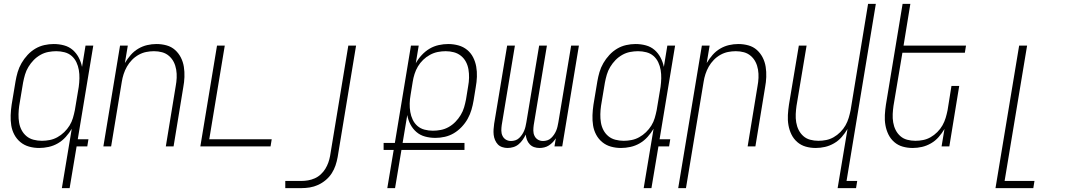

<svg xmlns="http://www.w3.org/2000/svg" viewBox="-20 -755 5540 990"><path d="M196 -29Q216 -29 236.5 -33Q257 -37 276 -47.5Q295 -58 311 -73.5Q327 -89 338.5 -107.5Q350 -126 356 -146.5Q362 -167 366 -187L386 -307Q389 -329 389.5 -351Q390 -373 386.5 -394Q383 -415 374 -434Q365 -453 349.5 -466.5Q334 -480 313 -485.5Q292 -491 270 -491Q250 -491 229 -487Q208 -483 188.5 -472Q169 -461 153.5 -445Q138 -429 126.5 -410Q115 -391 109 -370.5Q103 -350 99 -329L79 -209Q76 -188 75.5 -166Q75 -144 78.5 -123Q82 -102 91.5 -84Q101 -66 116.5 -53Q132 -40 153 -34.5Q174 -29 196 -29ZM299 215 350 -91Q337 -69 319 -49Q301 -29 278.5 -16Q256 -3 231 2.5Q206 8 182 8Q155 8 130 1Q105 -6 85.5 -22Q66 -38 54 -60.5Q42 -83 38 -108.5Q34 -134 35 -161Q36 -188 40 -215L60 -335Q64 -359 71 -383Q78 -407 91 -429.5Q104 -452 122 -471.5Q140 -491 162 -504Q184 -517 208.5 -522.5Q233 -528 257 -528Q285 -528 310.5 -521Q336 -514 355 -497.5Q374 -481 386 -458Q398 -435 403 -410L421 -520H461L381 -37H436L430 0H375L339 215Z M513 0 599 -520H639L624 -430Q637 -452 654 -471.5Q671 -491 693 -504Q715 -517 739 -522.5Q763 -528 787 -528Q814 -528 839 -521Q864 -514 882.5 -497.5Q901 -481 912.5 -458.5Q924 -436 928 -410.5Q932 -385 931 -358Q930 -331 925 -305L875 0H835L886 -311Q890 -332 891 -353.5Q892 -375 888.5 -396Q885 -417 876 -435Q867 -453 851.5 -466.5Q836 -480 816 -485.5Q796 -491 774 -491Q754 -491 734 -487Q714 -483 695 -472.5Q676 -462 660.5 -446Q645 -430 634.5 -411.5Q624 -393 617.5 -373Q611 -353 608 -333L553 0Z M1013 0 1099 -520H1139L1059 -37H1381L1375 0Z M1451 215V178H1534Q1551 178 1568.5 175Q1586 172 1603 164.5Q1620 157 1634 144Q1648 131 1657.5 115.5Q1667 100 1673 83Q1679 66 1682 49L1776 -520H1816L1721 55Q1717 77 1710 98Q1703 119 1690.5 138.5Q1678 158 1659.5 173.5Q1641 189 1620 198.5Q1599 208 1577.5 211.5Q1556 215 1534 215Z M1977 215 2010 18H1958V-18H2016L2099 -520H2139L2124 -429Q2136 -451 2154.5 -471Q2173 -491 2195 -504Q2217 -517 2242 -522.5Q2267 -528 2291 -528Q2318 -528 2343.5 -521Q2369 -514 2388.5 -498Q2408 -482 2419.5 -459.5Q2431 -437 2435.5 -411.5Q2440 -386 2439 -359Q2438 -332 2433 -305L2422 -237Q2418 -213 2411 -189Q2404 -165 2391.5 -142.5Q2379 -120 2360.5 -100.5Q2342 -81 2320 -68Q2298 -55 2273.5 -49.5Q2249 -44 2225 -44Q2197 -44 2171.5 -51Q2146 -58 2127 -74.5Q2108 -91 2096 -114Q2084 -137 2080 -162L2056 -18H2375V18H2050L2017 215ZM2212 -81Q2232 -81 2253 -85Q2274 -89 2293.5 -100Q2313 -111 2328.5 -127Q2344 -143 2355.5 -162Q2367 -181 2373 -201.5Q2379 -222 2383 -243L2394 -311Q2398 -332 2398.5 -354Q2399 -376 2395.5 -397Q2392 -418 2382.5 -436Q2373 -454 2357 -467Q2341 -480 2320.5 -485.5Q2300 -491 2278 -491Q2258 -491 2237.5 -487Q2217 -483 2197.5 -472.5Q2178 -462 2162 -446.5Q2146 -431 2135 -412.5Q2124 -394 2117.5 -373.5Q2111 -353 2108 -333L2097 -265Q2093 -243 2092.5 -221Q2092 -199 2095.5 -178Q2099 -157 2108 -138Q2117 -119 2132.5 -105.5Q2148 -92 2169 -86.5Q2190 -81 2212 -81Z M2762 8Q2747 8 2734 3.5Q2721 -1 2711.5 -11Q2702 -21 2697 -34Q2692 -47 2691 -61Q2684 -47 2675 -34Q2666 -21 2654 -11Q2642 -1 2627 3.5Q2612 8 2597 8Q2583 8 2569.5 3.5Q2556 -1 2547 -10.5Q2538 -20 2532.5 -33Q2527 -46 2525.5 -60Q2524 -74 2525 -88.5Q2526 -103 2528 -117L2595 -520H2635L2567 -110Q2565 -96 2565 -81.5Q2565 -67 2571 -54.5Q2577 -42 2588.5 -35Q2600 -28 2615 -28Q2626 -28 2637 -31.5Q2648 -35 2656.5 -43Q2665 -51 2671.5 -60.5Q2678 -70 2682.5 -80.5Q2687 -91 2689.5 -102Q2692 -113 2694 -124L2760 -520H2800L2732 -110Q2730 -96 2730 -81.5Q2730 -67 2736 -54.5Q2742 -42 2753.5 -35Q2765 -28 2780 -28Q2791 -28 2802 -31.5Q2813 -35 2821.5 -43Q2830 -51 2836.5 -60.5Q2843 -70 2847.5 -80.5Q2852 -91 2854.5 -102Q2857 -113 2859 -124L2925 -520H2965L2879 0H2839L2846 -42Q2839 -31 2830 -21.5Q2821 -12 2810 -5Q2799 2 2786.5 5Q2774 8 2762 8Z M3196 -29Q3216 -29 3236.5 -33Q3257 -37 3276 -47.5Q3295 -58 3311 -73.5Q3327 -89 3338.5 -107.5Q3350 -126 3356 -146.5Q3362 -167 3366 -187L3386 -307Q3389 -329 3389.5 -351Q3390 -373 3386.5 -394Q3383 -415 3374 -434Q3365 -453 3349.5 -466.5Q3334 -480 3313 -485.5Q3292 -491 3270 -491Q3250 -491 3229 -487Q3208 -483 3188.5 -472Q3169 -461 3153.5 -445Q3138 -429 3126.5 -410Q3115 -391 3109 -370.5Q3103 -350 3099 -329L3079 -209Q3076 -188 3075.5 -166Q3075 -144 3078.5 -123Q3082 -102 3091.5 -84Q3101 -66 3116.5 -53Q3132 -40 3153 -34.5Q3174 -29 3196 -29ZM3299 215 3350 -91Q3337 -69 3319 -49Q3301 -29 3278.5 -16Q3256 -3 3231 2.5Q3206 8 3182 8Q3155 8 3130 1Q3105 -6 3085.5 -22Q3066 -38 3054 -60.5Q3042 -83 3038 -108.5Q3034 -134 3035 -161Q3036 -188 3040 -215L3060 -335Q3064 -359 3071 -383Q3078 -407 3091 -429.5Q3104 -452 3122 -471.5Q3140 -491 3162 -504Q3184 -517 3208.5 -522.5Q3233 -528 3257 -528Q3285 -528 3310.5 -521Q3336 -514 3355 -497.5Q3374 -481 3386 -458Q3398 -435 3403 -410L3421 -520H3461L3381 -37H3436L3430 0H3375L3339 215Z M3477 215 3599 -520H3639L3624 -430Q3637 -452 3654 -471.5Q3671 -491 3693 -504Q3715 -517 3739 -522.5Q3763 -528 3787 -528Q3814 -528 3839 -521Q3864 -514 3882.5 -497.5Q3901 -481 3912.5 -458.5Q3924 -436 3928 -410.5Q3932 -385 3931 -358Q3930 -331 3925 -305L3875 0H3835L3886 -311Q3890 -332 3891 -353.5Q3892 -375 3888.5 -396Q3885 -417 3876 -435Q3867 -453 3851.5 -466.5Q3836 -480 3816 -485.5Q3796 -491 3774 -491Q3754 -491 3734 -487Q3714 -483 3695 -472.5Q3676 -462 3660.5 -446Q3645 -430 3634.5 -411.5Q3624 -393 3617.5 -373Q3611 -353 3608 -333L3517 215Z M4299 215 4350 -90Q4337 -68 4320 -48.5Q4303 -29 4280.5 -16Q4258 -3 4234 2.5Q4210 8 4186 8Q4159 8 4134.5 1Q4110 -6 4091 -22.5Q4072 -39 4061 -61.5Q4050 -84 4045.5 -109.5Q4041 -135 4042.5 -162Q4044 -189 4048 -215L4099 -520H4139L4087 -209Q4084 -188 4083 -166.5Q4082 -145 4085.5 -124Q4089 -103 4098 -85Q4107 -67 4122 -53.5Q4137 -40 4157.5 -34.5Q4178 -29 4200 -29Q4220 -29 4240 -33Q4260 -37 4278.5 -47.5Q4297 -58 4313 -74Q4329 -90 4339.5 -108.5Q4350 -127 4356 -147Q4362 -167 4366 -187L4456 -735H4496L4345 178H4400L4394 215Z M4686 8Q4659 8 4634.5 1Q4610 -6 4591 -22.5Q4572 -39 4561 -61.5Q4550 -84 4545.5 -109.5Q4541 -135 4542.5 -162Q4544 -189 4548 -215L4634 -735H4674L4639 -520H4961L4955 -483H4633L4587 -209Q4584 -188 4583 -166.5Q4582 -145 4585.5 -124Q4589 -103 4598 -85Q4607 -67 4622 -53.5Q4637 -40 4657.5 -34.5Q4678 -29 4700 -29Q4720 -29 4740 -33Q4760 -37 4778.5 -47.5Q4797 -58 4813 -74Q4829 -90 4839.5 -108.5Q4850 -127 4856 -147Q4862 -167 4866 -187L4886 -312H4926L4875 0H4835L4850 -90Q4837 -68 4820 -48.5Q4803 -29 4780.5 -16Q4758 -3 4734 2.5Q4710 8 4686 8Z M5113 215 5235 -520H5276L5160 178H5314L5308 215Z"/></svg>

Font: Iosevka Term Curly XLt Obl
Style: Regular
Weight: 200
Italic angle: -9°
Designer: Belleve Invis
Foundry: Belleve Invis
Version: Version 32.3.0